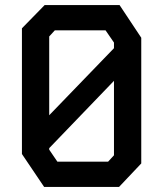

<svg xmlns="http://www.w3.org/2000/svg" viewBox="-20 -733 640 753"><path d="M155 -713 66 -622V-129L153 0H447L534 -92V-585L449 -713ZM173 -590 195 -614H394L427 -566V-544L173 -281ZM173 -146V-152L427 -416V-124L404 -99H205Z"/></svg>

Font: Kode Mono SemiBold
Style: Regular
Weight: 600
Monospace: yes
Designer: Isa Ozler
Foundry: Kadena LLC
Version: Version 1.206;gftools[0.9.28]